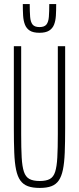

<svg xmlns="http://www.w3.org/2000/svg" viewBox="-20 -915 388 943"><path d="M175 8Q140 8 117 -0.5Q94 -9 80 -28.5Q66 -48 59 -81.5Q52 -115 50 -165.5Q48 -216 48 -286V-688H84V-256Q84 -187 86.5 -142Q89 -97 97.5 -71.5Q106 -46 124.5 -36Q143 -26 175 -26Q207 -26 225 -36Q243 -46 251 -71.5Q259 -97 261.5 -142Q264 -187 264 -256V-688H300V-286Q300 -216 298 -165.5Q296 -115 289 -81.5Q282 -48 268.5 -28.5Q255 -9 232.5 -0.5Q210 8 175 8ZM174 -754Q143 -754 126.5 -764.5Q110 -775 102.5 -794Q95 -813 93.5 -838.5Q92 -864 92 -895H126Q126 -858 128 -832.5Q130 -807 140 -794.5Q150 -782 174 -782Q198 -782 208 -794.5Q218 -807 220 -832.5Q222 -858 222 -895H256Q256 -864 254.5 -838.5Q253 -813 245.5 -794Q238 -775 221 -764.5Q204 -754 174 -754Z"/></svg>

Font: Saira UltraCondensed Thin
Style: Regular
Weight: 250
Width: 1
Designer: Hector Gatti with collaboration of the Omnibus-Type team
Foundry: Omnibus-Type
Version: Version 1.101